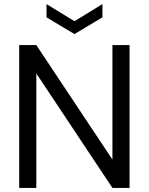

<svg xmlns="http://www.w3.org/2000/svg" viewBox="-20 -921 729 941"><path d="M74 0V-700H158L531 -139V-700H615V0H531L158 -561V0ZM345 -754 208 -836V-901L345 -817L482 -901V-836Z"/></svg>

Font: Rethink Sans
Style: Regular
Weight: 400
Designer: The Rethink Sans project authors (Hans Thiessen). DM Sans designed by Colophon Foundry.
Foundry: Rethink Communications LLC
Version: Version 1.001